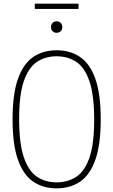

<svg xmlns="http://www.w3.org/2000/svg" viewBox="-20 -1025 622 1054"><path d="M291 9Q217 9 162.8 -27.5Q108.5 -64 78.8 -147.2Q49 -230.5 49 -370Q49 -509.5 78.8 -592.8Q108.5 -676 162.8 -712.5Q217 -749 291 -749Q365 -749 419.2 -712.5Q473.5 -676 503.2 -592.8Q533 -509.5 533 -370Q533 -230.5 503.2 -147.2Q473.5 -64 419.2 -27.5Q365 9 291 9ZM291 -24Q353 -24 399.2 -54.8Q445.5 -85.5 471.2 -160.5Q497 -235.5 497 -368Q497 -502.5 471.2 -578.2Q445.5 -654 399.2 -685Q353 -716 291 -716Q229 -716 182.8 -685.2Q136.5 -654.5 110.8 -579.5Q85 -504.5 85 -372Q85 -237.5 110.8 -161.8Q136.5 -86 182.8 -55Q229 -24 291 -24ZM291 -845Q277.5 -845 268.8 -853.5Q260 -862 260 -876Q260 -890.5 268.8 -899.2Q277.5 -908 291 -908Q304.5 -908 313.2 -899.2Q322 -890.5 322 -876Q322 -862 313.2 -853.5Q304.5 -845 291 -845ZM171 -976V-1005H411V-976Z"/></svg>

Font: Encode Sans Condensed Thin
Style: Regular
Weight: 100
Width: 3
Designer: Multiple Designers
Foundry: Impallari Type
Version: Version 3.000; ttfautohint (v1.8.3) -l 8 -r 50 -G 200 -x 14 